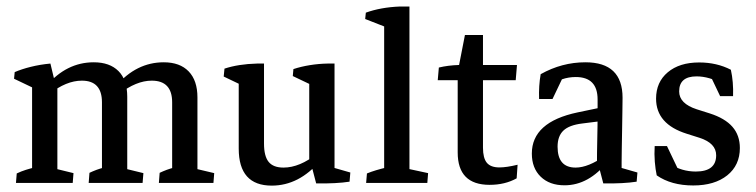

<svg xmlns="http://www.w3.org/2000/svg" viewBox="-20 -565 2335 593"><path d="M511.7 -2.9V-249Q511.7 -315.9 448.7 -315.9Q400.9 -315.9 348.1 -274.9L338.4 -299.3Q400.9 -372.6 485.8 -372.6Q535.6 -372.6 562.7 -344.5Q589.8 -316.4 589.8 -264.2V-2.9ZM29.3 0 31.7 -29.3Q45.9 -36.1 60.1 -40.5Q74.2 -44.9 88.4 -48.3L79.1 -12.2V-79.1H157.2V-12.2L149.4 -44.4L207 -30.3L204.6 0ZM79.1 -2.9V-329.1L157.2 -308.6V-2.9ZM253.9 0 256.3 -31.2Q266.6 -36.1 278.3 -40.5Q290 -44.9 304.2 -48.3L294.9 -12.2V-79.1H373V-12.2L365.2 -44.4L422.9 -30.3L420.4 0ZM294.9 -2.9V-249Q294.9 -315.9 232.9 -315.9Q184.6 -315.9 132.8 -274.9L123 -299.3Q185.1 -372.6 269.5 -372.6Q318.8 -372.6 345.9 -345.5Q373 -318.4 373 -266.1V-2.9ZM79.1 -248.5V-311L90.8 -289.6L23.4 -321.8L25.4 -342.3Q46.9 -351.6 75.2 -358.6Q103.5 -365.7 135.7 -368.7L154.3 -291ZM470.7 0 473.1 -31.2Q483.4 -36.1 495.1 -40.5Q506.8 -44.9 521 -48.3L511.7 -12.2V-79.1H589.8V-12.2L582 -44.4L641.6 -30.3L639.2 0Z M819.3 8.3Q717.3 8.3 717.3 -106V-327.1L795.4 -321.8V-121.6Q795.4 -82.5 809.8 -64.9Q824.2 -47.4 855.5 -47.4Q905.8 -47.4 960 -90.8L969.2 -68.8Q903.8 8.3 819.3 8.3ZM717.3 -270V-320.3L729 -300.8L670.9 -328.6L673.3 -353Q716.3 -367.2 773.9 -368.7H795.4V-288.6ZM1013.2 -28.8 935.1 -48.3V-326.2L1013.2 -321.3ZM935.1 -270V-320.3L946.8 -300.3L884.3 -330.1L886.2 -351.6Q909.7 -359.4 937 -363.8Q964.4 -368.2 991.7 -368.7H1013.2V-289.6ZM956.5 1.5 939.9 -62 1013.2 -83V-29.8L1002.4 -49.3L1062 -32.2L1059.6 -3.9Q1019.5 2.4 956.5 1.5Z M1166.5 -2.9V-504.9L1244.6 -490.7V-2.9ZM1110.8 0 1113.3 -29.3Q1126.5 -34.7 1141.8 -39.3Q1157.2 -43.9 1175.8 -48.3L1166.5 -12.2V-79.1H1244.6V-12.2L1236.8 -44.4L1302.2 -30.3L1299.8 0ZM1166.5 -436.5V-497.6L1173.8 -480.5L1107.9 -506.3L1109.9 -525.9Q1155.8 -542.5 1215.3 -544.9H1244.6V-460.9Z M1492.2 5.9Q1393.6 5.9 1393.6 -94.2V-329.6L1397.9 -364.3L1416 -457H1471.7V-108.9Q1471.7 -76.7 1483.6 -62.3Q1495.6 -47.9 1522.5 -47.9Q1544.4 -47.9 1578.6 -56.2L1575.7 -14.2Q1539.6 5.9 1492.2 5.9ZM1332 -317.4 1335.4 -356.4Q1363.8 -363.3 1397.9 -364.3H1576.7L1572.8 -317.4Z M1823.7 -52.7Q1823.7 -93.3 1824.7 -135.5Q1825.7 -177.7 1825.7 -214.8V-257.8Q1825.7 -327.1 1758.3 -327.1Q1713.9 -327.1 1676.3 -298.8L1645 -259.3Q1643.6 -300.8 1649.9 -335.9Q1715.3 -372.6 1788.1 -372.6Q1902.8 -372.6 1902.8 -263.2Q1902.8 -249 1902.3 -222.2Q1901.9 -195.3 1901.4 -164.3Q1900.9 -133.3 1900.4 -106.2Q1899.9 -79.1 1899.9 -64.5ZM1645 -259.3 1651.9 -314.9 1726.6 -343.3 1686.5 -259.3ZM1723.6 7.3Q1677.2 7.3 1649.9 -19.3Q1622.6 -45.9 1622.6 -90.8Q1622.6 -188 1763.7 -217.8L1843.3 -234.4L1848.1 -192.4L1778.3 -183.6Q1737.8 -178.7 1720 -161.6Q1702.1 -144.5 1702.1 -111.8Q1702.1 -47.4 1757.8 -47.4Q1796.9 -47.4 1848.6 -84L1857.4 -66.4Q1798.3 7.3 1723.6 7.3ZM1843.3 1.5 1826.7 -62 1899.9 -83V-29.8L1889.2 -49.3L1948.7 -32.2L1946.3 -3.9Q1906.2 2.4 1843.3 1.5Z M2121.1 7.8Q2053.2 7.8 2008.3 -23.4Q2004.4 -41.5 2002.4 -65.2Q2000.5 -88.9 2002 -113.8H2040L2080.1 -29.8L2048.3 -59.1Q2085.4 -35.2 2128.9 -35.2Q2191.9 -35.2 2191.9 -85.4Q2191.9 -122.6 2141.1 -139.2L2101.1 -151.9Q2006.3 -181.6 2006.3 -260.3Q2006.3 -311.5 2042.5 -341.8Q2078.6 -372.1 2139.2 -372.1Q2193.8 -372.1 2237.3 -349.6Q2245.6 -312.5 2244.1 -268.1H2204.1L2164.1 -352.1L2211.9 -306.2Q2169.9 -329.1 2131.3 -329.1Q2077.6 -329.1 2077.6 -282.7Q2077.6 -245.1 2131.8 -227.5L2171.9 -214.8Q2219.2 -199.7 2242.2 -173.3Q2265.1 -147 2265.1 -107.9Q2265.1 -54.7 2226.1 -23.4Q2187 7.8 2121.1 7.8Z"/></svg>

Font: Markazi Text
Style: Regular
Weight: 400
Designer: Borna Izadpanah (Arabic designer), Fiona Ross (Arabic design director) and Florian Runge (Latin designer)
Foundry: Borna Izadpanah and Florian Runge
Version: Version 1.000